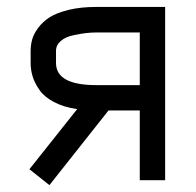

<svg xmlns="http://www.w3.org/2000/svg" viewBox="-20 -520 565 554"><path d="M257.8 -426.3Q243.7 -426.3 228.3 -424.6Q212.9 -422.9 191.2 -418.2Q169.4 -413.6 155.5 -401.9Q141.6 -390.1 141.6 -373V-338.4Q141.6 -274.4 257.8 -274.4H383.3V-426.3ZM68.4 -373Q68.4 -390.1 72.8 -406Q77.1 -421.9 90.1 -439.5Q103 -457 123 -470Q143.1 -482.9 178 -491.5Q212.9 -500 257.8 -500H456.5V0H383.3V-201.2H293L122.6 14.2L64.9 -31.7L202.6 -205.1Q163.1 -210.9 135.3 -225.8Q107.4 -240.7 93.8 -260.5Q80.1 -280.3 74.2 -299.3Q68.4 -318.4 68.4 -338.4Z"/></svg>

Font: Anka/Coder Condensed
Style: Regular
Weight: 400
Width: 4
Monospace: yes
Version: Version 1.100